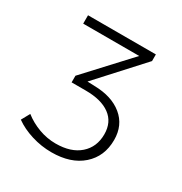

<svg xmlns="http://www.w3.org/2000/svg" viewBox="-108 -849 547 576"><g transform="rotate(30 165.5 -560.5)"><path d="M291 -481Q291 -424 252 -389.5Q213 -355 146 -355Q111 -355 77 -365.5Q43 -376 18 -394L34 -423Q57 -405 85.5 -394.5Q114 -384 144 -384Q197 -384 227 -410.5Q257 -437 257 -481Q257 -523 227 -545Q197 -567 143 -567H94V-590L230 -737H36V-766H271V-743L134 -593L159 -592Q219 -591 255 -561.5Q291 -532 291 -481Z"/></g></svg>

Font: Montserrat arm2 ExtraLight
Style: Regular
Weight: 275
Designer: Julieta Ulanovsky
Foundry: Julieta Ulanovsky
Version: Version 6.000